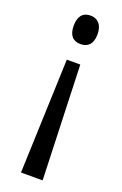

<svg xmlns="http://www.w3.org/2000/svg" viewBox="-143 -585 521 817"><g transform="rotate(20 117.5 -176.5)"><path d="M173 -476C173 -520 150 -541 119 -541C83 -541 65 -518 65 -476C65 -434 83 -412 119 -412C151 -412 173 -431 173 -476ZM87 -330 68 188H166L148 -330Z"/></g></svg>

Font: Noto Sans Devanagari ExtraCondensed
Style: Regular
Weight: 400
Width: 2
Designer: Jelle Bosma - Monotype Design Team
Foundry: Monotype Imaging Inc.
Version: Version 2.004